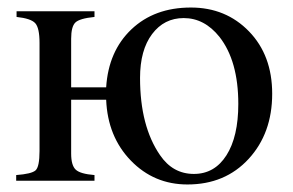

<svg xmlns="http://www.w3.org/2000/svg" viewBox="-20 -480 778 510"><path d="M169 -248H262Q268 -344 329 -402Q390 -460 487 -460Q580 -460 641.5 -396.5Q703 -333 703 -231Q703 -126 640.5 -58Q578 10 478 10Q389 10 327.5 -53.5Q266 -117 262 -215H169V-72Q169 -41 181 -29.5Q193 -18 231 -15V0H23V-15Q64 -18 74.5 -27.5Q85 -37 85 -79V-366Q85 -406 73.5 -418.5Q62 -431 24 -435V-450H231V-435Q191 -431 180 -420Q169 -409 169 -377ZM613 -204Q613 -318 563 -382Q523 -432 468 -432Q416 -432 384 -389.5Q352 -347 352 -273Q352 -145 405 -68Q439 -18 495 -18Q550 -18 581.5 -67.5Q613 -117 613 -204Z"/></svg>

Font: STIX Math
Style: Regular
Weight: 400
Designer: MicroPress Inc., with final additions and corrections provided by Coen Hoffman, Elsevier (retired)
Version: Version 1.1.1